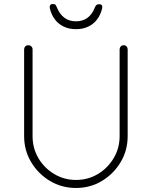

<svg xmlns="http://www.w3.org/2000/svg" viewBox="-20 -925 755 955"><path d="M595 -700Q604 -700 609.5 -694Q615 -688 615 -680V-248Q615 -177 580 -118.5Q545 -60 487 -25Q429 10 358 10Q287 10 228.5 -25Q170 -60 135 -118.5Q100 -177 100 -248V-680Q100 -688 105.5 -694Q111 -700 121 -700Q130 -700 136 -694Q142 -688 142 -680V-248Q142 -188 171 -138.5Q200 -89 249.5 -59.5Q299 -30 358 -30Q418 -30 467 -59.5Q516 -89 545.5 -138.5Q575 -188 575 -248V-680Q575 -688 580.5 -694Q586 -700 595 -700ZM358 -780Q308 -780 274 -807Q240 -834 228 -883Q226 -893 229.5 -899Q233 -905 243 -905Q253 -905 256 -901Q259 -897 263 -888Q277 -854 300.5 -836.5Q324 -819 358 -819Q425 -819 452 -888Q455 -896 459.5 -900Q464 -904 472 -904Q483 -904 486.5 -899Q490 -894 488 -883Q476 -834 442 -807Q408 -780 358 -780Z"/></svg>

Font: Quicksand Variable Light
Style: Regular
Weight: 300
Designer: Andrew Paglinawan
Foundry: Andrew Paglinawan
Version: Version 3.004